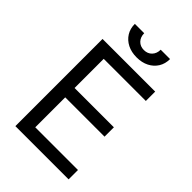

<svg xmlns="http://www.w3.org/2000/svg" viewBox="-268 -1029 1133 1133"><g transform="rotate(45 299.0 -462.5)"><path d="M87.9 0V-727.5H527.3V-649.4H175.8V-406.2H503.9V-328.1H175.8V-78.1H532.2V0ZM306.6 -792.5Q263.2 -792.5 230 -809.3Q196.8 -826.2 178.2 -856Q159.7 -885.7 159.7 -925.3H237.8Q237.8 -893.6 256.8 -873.5Q275.9 -853.5 306.6 -853.5Q337.4 -853.5 356.4 -873.5Q375.5 -893.6 375.5 -925.3H453.6Q453.6 -885.7 435.1 -856Q416.5 -826.2 383.5 -809.3Q350.6 -792.5 306.6 -792.5Z"/></g></svg>

Font: Inter V
Style: 
Weight: 400
Designer: Rasmus Andersson
Foundry: rsms
Version: Version 4.000;git-a3f224843